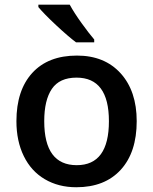

<svg xmlns="http://www.w3.org/2000/svg" viewBox="-20 -786 651 816"><path d="M561 -271Q561 -138.7 493.2 -64.5Q425.3 9.8 304.2 9.8Q228.5 9.8 170.4 -24.4Q112.3 -58.6 81.1 -122.6Q49.8 -186.5 49.8 -271Q49.8 -402.3 117.2 -476.1Q184.6 -549.8 307.1 -549.8Q424.3 -549.8 492.7 -474.4Q561 -398.9 561 -271ZM168 -271Q168 -84 306.2 -84Q442.9 -84 442.9 -271Q442.9 -456.1 305.2 -456.1Q232.9 -456.1 200.4 -408.2Q168 -360.4 168 -271ZM303.2 -606Q269.5 -631.3 218 -679.4Q166.5 -727.5 143.1 -755.9V-766.1H276.4Q294.9 -731.9 326.9 -687.5Q358.9 -643.1 380.4 -618.2V-606Z"/></svg>

Font: TypoPRO Open Sans
Style: Regular
Weight: 600
Foundry: Ascender Corporation
Version: Version 1.10